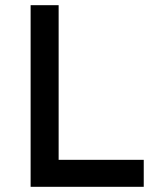

<svg xmlns="http://www.w3.org/2000/svg" viewBox="-20 -720 639 740"><path d="M98 -700H206V-104H534V0H98Z"/></svg>

Font: Easer Grotesk Variable
Style: Regular
Weight: 400
Designer: Boardeaser, Bonnie Shaver-Troup, Thomas Jockin
Foundry: Lexend
Version: Version 1.001;Glyphs 3.1.2 (3151)